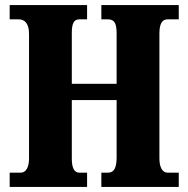

<svg xmlns="http://www.w3.org/2000/svg" viewBox="-20 -734 738 754"><path d="M18 0H322V-56H291C271 -56 262 -76 262 -111V-341H438V-116C438 -76 428 -56 405 -56H378V0H682V-56H638C619 -56 606 -75 606 -112V-602C606 -643 618 -658 638 -658H682V-714H378V-658H404C429 -658 438 -643 438 -602V-405H262V-605C262 -643 271 -658 291 -658H322V-714H18V-658H54C76 -658 94 -643 94 -601V-111C94 -76 81 -56 62 -56H18Z"/></svg>

Font: Noto Serif Georgian ExtraCondensed Black
Style: Regular
Weight: 900
Width: 2
Designer: Monotype Design Team, Akaki Razmadze
Foundry: Google LLC
Version: Version 2.003